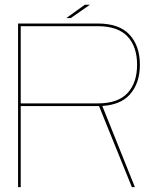

<svg xmlns="http://www.w3.org/2000/svg" viewBox="-20 -772 670 792"><path d="M54.5 0V-675H383.5Q472 -675 514.5 -628.8Q557 -582.5 557 -505Q557 -427.5 514.5 -381Q476.5 -339.5 402 -335L536.5 0H524L388.5 -334.5Q386 -334.5 383.5 -334.5H65.5V0ZM65.5 -345.5H383Q466.5 -345.5 506 -388Q545.5 -430.5 545.5 -505Q545.5 -579.5 505.8 -621.8Q466 -664 383 -664H65.5ZM253.5 -697.5 330 -752.5H351L272 -697.5Z"/></svg>

Font: Anybody ExtraExpanded Thin
Style: Regular
Weight: 100
Width: 8
Designer: Tyler Finck
Foundry: Etcetera Type Company
Version: Version 1.010; ttfautohint (v1.8.3) -l 8 -r 50 -G 200 -x 14 